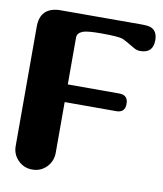

<svg xmlns="http://www.w3.org/2000/svg" viewBox="-80 -766 705 831"><g transform="rotate(10 272.5 -350.5)"><path d="M545.4 -643.6Q545.4 -586.4 488.8 -586.4Q475.1 -586.4 462.4 -593.3L456.5 -596.7Q418.5 -619.6 405.3 -625Q387.2 -632.3 309.1 -632.3Q249.5 -632.3 229.5 -625Q205.6 -615.2 205.6 -596.2V-389.6H432.1Q470.7 -389.6 470.7 -350.6Q470.7 -312 432.1 -312H205.6V-87.9Q205.1 -51.3 179.7 -25.4Q154.3 0 117.7 0Q81.1 0 55.7 -25.4Q29.8 -51.3 29.8 -87.9V-612.8Q29.8 -695.8 112.8 -700.2L475.6 -700.7L488.8 -700.2Q545.4 -700.2 545.4 -643.6Z"/></g></svg>

Font: inglobal
Style: Bold
Weight: 700
Designer: Andrey Kochetov, Denis Davydov, Evgeny Yurtaev
Foundry: inglobal.ru
Version: Version 1.00 September 25, 2014, initial release